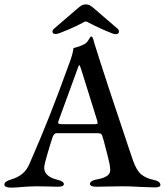

<svg xmlns="http://www.w3.org/2000/svg" viewBox="-23 -850 751 875"><path d="M-3 -9Q-3 -23 27 -32Q56 -40 77.5 -57Q99 -74 112 -105Q164 -224 204.5 -326.5Q245 -429 294 -565Q308 -601 312 -631Q341 -638 360 -648Q372 -654 379.5 -666.5Q387 -679 389 -682Q395 -686 398 -680Q401 -675 403 -668Q405 -661 406 -656Q466 -465 563 -178L583 -119Q599 -73 621 -55Q643 -37 678 -30Q693 -27 700.5 -21Q708 -15 708 -7Q708 4 682 4L620 2Q577 -1 535 -1L467 0Q447 1 414 1Q402 1 394.5 -2.5Q387 -6 387 -12Q387 -19 395.5 -24.5Q404 -30 417 -32Q452 -38 467 -50Q482 -62 479 -82Q478 -100 468.5 -136.5Q459 -173 450 -208Q448 -213 443 -231Q441 -238 436 -240.5Q431 -243 419 -243H234Q224 -243 217 -226Q207 -196 194 -151.5Q181 -107 179 -93Q173 -47 238 -31Q268 -24 268 -11Q268 1 241 1Q216 1 201 0L144 -1Q129 -1 109 0Q89 1 79 2Q51 5 25 5Q13 5 5 1.5Q-3 -2 -3 -9ZM408 -284Q414 -284 418 -285Q422 -286 422 -289Q422 -290 420 -300L346 -537Q341 -553 338 -553Q336 -553 331 -538L244 -300L242 -292Q242 -287 247 -285.5Q252 -284 262 -284ZM216 -706Q216 -713 223 -719L324 -806Q341 -821 349 -825.5Q357 -830 368 -830Q379 -830 387 -825.5Q395 -821 412 -806L513 -719Q519 -714 519 -706Q519 -694 504 -694Q494 -694 448 -714.5Q402 -735 379 -748Q374 -752 368 -752Q362 -752 357 -748Q334 -735 288 -715Q242 -695 232 -695Q216 -695 216 -706Z"/></svg>

Font: EB Garamond Medium
Style: Regular
Weight: 500
Designer: Georg Duffner and Octavio Pardo
Foundry: Georg Duffner
Version: Version 1.000